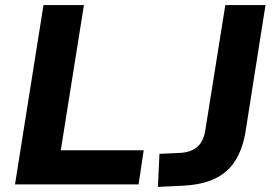

<svg xmlns="http://www.w3.org/2000/svg" viewBox="-20 -725 1070 755"><path d="M39 0 151 -705H310L219 -134H545L525 0ZM601 10 607 -120 692 -124Q720 -126 740 -136.5Q760 -147 772 -167Q784 -187 788 -217L866 -705H1024L945 -204Q934 -140 906 -94.5Q878 -49 828 -24Q778 1 702 5Z"/></svg>

Font: Nunito Sans 10pt ExtraBold
Style: Italic
Weight: 800
Italic angle: -9°
Designer: Vernon Adams
Foundry: Vernon Adams
Version: Version 3.101;gftools[0.9.27]